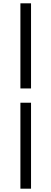

<svg xmlns="http://www.w3.org/2000/svg" viewBox="-20 -858 310 1157"><path d="M103 -325H167V-838H103ZM103 279H167V-239H103Z"/></svg>

Font: Noto Sans CJK SC
Style: Regular
Weight: 400
Designer: Ryoko NISHIZUKA 西塚涼子 (kana, bopomofo & ideographs); Paul D. Hunt (Latin, Greek & Cyrillic); Sandoll Communications 산돌커뮤니
Foundry: Adobe
Version: Version 2.004;hotconv 1.0.118;makeotfexe 2.5.65603